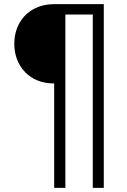

<svg xmlns="http://www.w3.org/2000/svg" viewBox="-20 -725 612 925"><path d="M241 180V-323Q183 -323 140 -347.5Q97 -372 73 -415.5Q49 -459 49 -514Q49 -569 73 -612.5Q97 -656 140.5 -680.5Q184 -705 243 -705H480V180H427V-655H295V180Z"/></svg>

Font: Nunito Sans 12pt Light
Style: Regular
Weight: 300
Designer: Vernon Adams
Foundry: Vernon Adams
Version: Version 3.101;gftools[0.9.27]